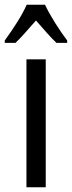

<svg xmlns="http://www.w3.org/2000/svg" viewBox="-46 -786 302 806"><path d="M146 0H65V-537H146ZM143 -766Q159 -732 185 -690.5Q211 -649 236 -616V-606H191Q170 -626 149 -650Q128 -674 105 -700Q82 -674 59.5 -648.5Q37 -623 19 -606H-26V-616Q1 -653 26.5 -693.5Q52 -734 66 -766Z"/></svg>

Font: Noto Sans Thai ExtCond
Style: Regular
Weight: 400
Width: 2
Designer: Monotype Design Team
Foundry: Monotype Imaging Inc.
Version: Version 2.002; ttfautohint (v1.8.4.7-5d5b)